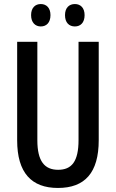

<svg xmlns="http://www.w3.org/2000/svg" viewBox="-20 -921 574 951"><path d="M134 -846C134 -809 155 -790 182 -790C210 -790 230 -809 230 -846C230 -882 210 -901 182 -901C155 -901 134 -883 134 -846ZM302 -846C302 -809 322 -790 351 -790C379 -790 399 -809 399 -846C399 -882 379 -901 351 -901C323 -901 302 -883 302 -846ZM469 -227V-714H369V-227C369 -121 335 -80 268 -80C201 -80 165 -122 165 -226V-714H65V-226C65 -65 136 10 267 10C400 10 469 -65 469 -227Z"/></svg>

Font: Noto Sans Myanmar UI ExtraCondensed Medium
Style: Regular
Weight: 500
Width: 2
Designer: Monotype Design Team
Foundry: Monotype Imaging Inc.
Version: Version 2.103